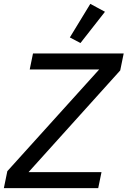

<svg xmlns="http://www.w3.org/2000/svg" viewBox="-34 -975 661 995"><path d="M475 0H-14L4 -88L480 -615H120L137 -698H607L589 -610L114 -83H492ZM383 -752 328 -781 434 -955 510 -914Z"/></svg>

Font: IBM Plex Sans Text
Style: Italic
Weight: 450
Italic angle: -11°
Designer: Mike Abbink, Paul van der Laan, Pieter van Rosmalen
Foundry: Bold Monday
Version: Version 3.005